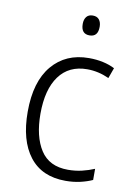

<svg xmlns="http://www.w3.org/2000/svg" viewBox="-84 -784 590 848"><g transform="rotate(10 211.0 -360.0)"><path d="M270 10Q164 10 108.5 -61.5Q53 -133 53 -262Q53 -397 114 -469.5Q175 -542 279 -542Q313 -542 342.5 -535.5Q372 -529 395 -517L378 -470Q330 -492 280 -492Q198 -492 154 -432Q110 -372 110 -263Q110 -161 149 -100.5Q188 -40 272 -40Q305 -40 334.5 -47Q364 -54 390 -65V-15Q366 -4 335.5 3Q305 10 270 10ZM263 -730Q282 -730 291.5 -718Q301 -706 301 -686Q301 -641 263 -641Q225 -641 225 -686Q225 -706 234.5 -718Q244 -730 263 -730Z"/></g></svg>

Font: Noto Sans Lao Looped SemiCondensed Light
Style: Regular
Weight: 300
Width: 4
Designer: Mark Frömberg, Ben Mitchell
Foundry: The Fontpad Ltd
Version: Version 1.002; ttfautohint (v1.8.4.7-5d5b)